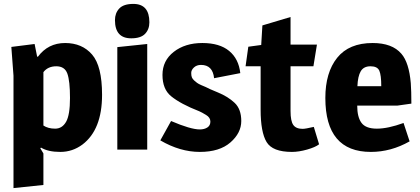

<svg xmlns="http://www.w3.org/2000/svg" viewBox="-20 -765 2150 982"><path d="M174 -475Q226 -545 313 -545Q400 -545 451 -486Q502 -427 502 -280Q502 -102 402 -26Q351 12 288.5 12Q226 12 190 -10L186 -7L202 20V181L49 197V-378L38 -525L157 -540L170 -475ZM202 -123Q226 -107 262 -107Q298 -107 318 -142Q338 -177 338 -264Q338 -351 324.5 -388.5Q311 -426 268 -426Q225 -426 202 -396Z M733 0H580V-524L733 -540ZM651 -569Q568 -569 568 -662Q568 -698 590 -721.5Q612 -745 662 -745Q744 -745 744 -651Q744 -615 722 -592Q700 -569 651 -569Z M1209 -391 1075 -365Q1068 -433 1008 -433Q986 -433 972 -420Q958 -407 958 -392Q958 -377 961.5 -369Q965 -361 972.5 -354Q980 -347 987.5 -341.5Q995 -336 1008.5 -330Q1022 -324 1032 -320Q1046 -312 1096 -291.5Q1146 -271 1180 -239Q1214 -207 1214 -146Q1214 -85 1158.5 -36.5Q1103 12 1002 12Q901 12 800 -47L855 -146Q955 -103 1002 -103Q1025 -103 1040.5 -113Q1056 -123 1056 -143Q1056 -164 1034 -177Q1011 -191 999 -196Q904 -233 855 -273Q811 -309 811 -382Q811 -455 869 -500Q927 -545 1015 -545Q1103 -545 1152 -504.5Q1201 -464 1209 -391Z M1466 -537H1601L1583 -426H1466V-197Q1466 -146 1480 -126Q1494 -106 1528 -106Q1542 -106 1585 -116L1612 -27Q1593 -12 1550.5 0Q1508 12 1473 12Q1374 12 1343.5 -38.5Q1313 -89 1313 -204V-426H1236L1250 -526L1316 -535L1322 -635L1466 -678Z M1886 -545Q1986 -545 2033 -490Q2072 -445 2081 -340Q2084 -298 2084 -235L2013 -225H1807Q1807 -166 1829 -136.5Q1851 -107 1907.5 -107Q1964 -107 2044 -136L2075 -42Q1980 12 1877 12Q1644 12 1644 -264Q1644 -394 1704.5 -469.5Q1765 -545 1886 -545ZM1808 -324H1930Q1930 -381 1920 -403.5Q1910 -426 1875 -426Q1840 -426 1825 -400.5Q1810 -375 1808 -324Z"/></svg>

Font: Magra
Style: Bold
Weight: 600
Designer: Viviana Monsalve
Foundry: Viviana Monsalve
Version: Version 1.001